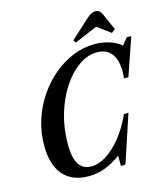

<svg xmlns="http://www.w3.org/2000/svg" viewBox="-138 -1074 1038 1191"><g transform="rotate(-15 381.0 -479.0)"><path d="M283 10.5Q178 10.5 121.2 -54.8Q64.5 -120 64.5 -244Q64.5 -329 89.8 -407.5Q115 -486 159.8 -552.2Q204.5 -618.5 263.2 -667.8Q322 -717 389.8 -744.5Q457.5 -772 528 -772Q577 -772 621.5 -758.2Q666 -744.5 698 -717.5L733.5 -761.5H762.5L679 -519.5H650Q653.5 -537.5 653.5 -563Q653.5 -637.5 622.5 -678.2Q591.5 -719 530 -719Q468.5 -719 411 -678.2Q353.5 -637.5 307.8 -567.2Q262 -497 235.2 -406.5Q208.5 -316 208.5 -216Q208.5 -124 235.8 -84Q263 -44 316 -44Q361 -44 410.8 -74.8Q460.5 -105.5 508 -164Q555.5 -222.5 593 -305.5H622L521 0H492L491.5 -64.5H489.5Q444.5 -30.5 393 -10Q341.5 10.5 283 10.5ZM419 -811 408.5 -828.5 522 -932.5Q544 -952.5 557.8 -960Q571.5 -967.5 586 -967.5Q601.5 -967.5 611.2 -959.5Q621 -951.5 629.5 -932.5L675 -829.5L651.5 -811L567 -873.5Z"/></g></svg>

Font: Libre Caslon Condensed Bold
Style: Italic
Weight: 700
Italic angle: -22.583°
Designer: Pablo Impallari, Rodrigo Fuenzalida, Katja Schimmel, Ertekin Erdin
Foundry: Pablo Impallari, Rodrigo Fuenzalida
Version: Version 2.000; ttfautohint (v1.8.4.7-5d5b);gftools[0.9.33]